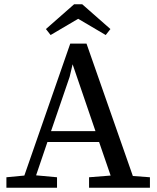

<svg xmlns="http://www.w3.org/2000/svg" viewBox="-20 -879 736 899"><path d="M10 0V-49L94 -57L309 -675H385L602 -55L682 -49V0H397V-49L498 -57L444 -214H202L149 -58L247 -49V0ZM306 -519 219 -265H427L320 -578ZM365 -859 497 -743 475 -715 346 -791 217 -715 195 -743 327 -859Z"/></svg>

Font: Source Serif 4 SmText
Style: Regular
Weight: 400
Designer: Frank Grießhammer
Foundry: Adobe
Version: Version 4.005;hotconv 1.1.0;makeotfexe 2.6.0